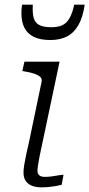

<svg xmlns="http://www.w3.org/2000/svg" viewBox="-20 -802 384 825"><path d="M197 -630Q237 -630 267 -645Q297 -660 316.5 -693.5Q336 -727 344 -782H299Q291 -745 278.5 -723.5Q266 -702 247.5 -693.5Q229 -685 200 -685Q165 -685 147 -695.5Q129 -706 124 -728Q119 -750 121 -782H75Q73 -771 72.5 -762Q72 -753 72 -744Q72 -708 85 -682.5Q98 -657 125.5 -643.5Q153 -630 197 -630ZM158 3Q135 3 118 -3.5Q101 -10 91 -24Q81 -38 81 -60Q81 -74 84 -93Q87 -112 92.5 -137.5Q98 -163 106 -198L159 -452Q161 -464 153 -471.5Q145 -479 128.5 -485Q112 -491 86 -495L76 -497L85 -537H236L161 -182Q154 -152 150 -130Q146 -108 143.5 -93Q141 -78 141 -69Q141 -55 149 -48.5Q157 -42 172 -42Q188 -42 202.5 -44Q217 -46 230.5 -48.5Q244 -51 253 -51L245 -8Q234 -5 219.5 -2.5Q205 0 189.5 1.5Q174 3 158 3Z"/></svg>

Font: Roboto Serif ExtraLight
Style: Italic
Weight: 250
Italic angle: -10°
Designer: Greg Gazdowicz
Foundry: Commercial Type
Version: Version 1.008